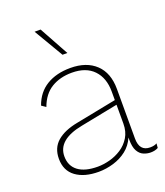

<svg xmlns="http://www.w3.org/2000/svg" viewBox="-137 -827 800 930"><g transform="rotate(-20 263.0 -362.0)"><path d="M403 -334Q403 -404 364 -445Q325 -486 252 -486Q191 -486 146.5 -459Q102 -432 80 -372L58 -387Q80 -449 130.5 -479.5Q181 -510 253 -510Q336 -510 383.5 -465Q431 -420 431 -337V-82Q431 -16 486 -16Q508 -16 521 -24L519 -1Q503 8 480 8Q462 8 444 0.5Q426 -7 414.5 -27.5Q403 -48 403 -86V-97Q387 -60 357 -36.5Q327 -13 288.5 -1.5Q250 10 212 10Q138 10 94.5 -22Q51 -54 51 -115Q51 -171 88.5 -203.5Q126 -236 195 -249L403 -290ZM80 -117Q80 -68 115 -41.5Q150 -15 216 -15Q245 -15 277.5 -23.5Q310 -32 338.5 -50.5Q367 -69 385 -98.5Q403 -128 403 -169V-266L211 -228Q80 -203 80 -117ZM182 -734 265 -583H240L151 -734Z"/></g></svg>

Font: Work Sans ExtraLight
Style: Regular
Weight: 200
Designer: Wei Huang
Foundry: Wei Huang
Version: Version 2.010; ttfautohint (v1.8.3)